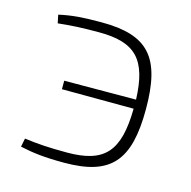

<svg xmlns="http://www.w3.org/2000/svg" viewBox="-80 -565 649 654"><g transform="rotate(15 244.5 -238.5)"><path d="M201 -486C133 -486 96 -483 51 -473L57 -444C105 -449 138 -451 201 -451C329 -451 377 -403 382 -262L129 -261V-231L382 -230C380 -78 333 -27 201 -27C134 -27 96 -30 51 -36L45 -6C90 4 131 9 201 9C365 9 423 -57 423 -239C423 -422 365 -486 201 -486Z"/></g></svg>

Font: Exo 2 Extra Light
Style: Regular
Weight: 250
Designer: Natanael Gama
Version: Version 1.001;PS 001.001;hotconv 1.0.88;makeotf.lib2.5.64775